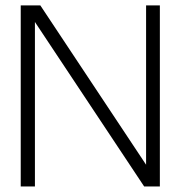

<svg xmlns="http://www.w3.org/2000/svg" viewBox="-20 -670 649 690"><path d="M505 -650.5H554.5V0H498L105.5 -591V0H54.5V-650.5H125L505 -78Z"/></svg>

Font: Overused Grotesk Light
Style: Regular
Weight: 300
Version: Version 0.004